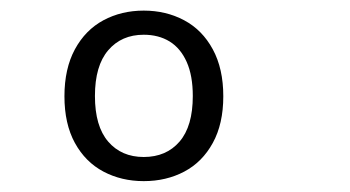

<svg xmlns="http://www.w3.org/2000/svg" viewBox="-20 -797 660 362"><path d="M251 -455.5Q209 -455.5 175 -473.5Q141 -491.5 121.2 -527.5Q101.5 -563.5 101.5 -615.5Q101.5 -667.5 121.2 -704Q141 -740.5 175 -758.8Q209 -777 251 -777Q293 -777 327.2 -758.8Q361.5 -740.5 381.2 -704Q401 -667.5 401 -615.5Q401 -563.5 381.2 -527.5Q361.5 -491.5 327.5 -473.5Q293.5 -455.5 251 -455.5ZM251 -731.5Q209 -731.5 184 -702.2Q159 -673 159 -616Q159 -559 184 -530Q209 -501 251 -501Q293.5 -501 318.5 -530Q343.5 -559 343.5 -616Q343.5 -654.5 332 -680.2Q320.5 -706 299.8 -718.8Q279 -731.5 251 -731.5Z"/></svg>

Font: Monaspace Krypton Var
Style: Regular
Weight: 400
Designer: Riley Cran and the Lettermatic Team
Version: Version 1.101 (Monaspace Krypton Var)